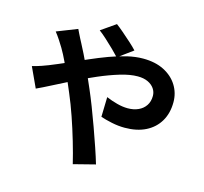

<svg xmlns="http://www.w3.org/2000/svg" viewBox="-124 -972 1248 1176"><g transform="rotate(15 500.0 -383.5)"><path d="M526.1 -636.1Q509 -654.8 483 -680.2Q457 -705.7 430 -730.1Q403 -754.6 383.1 -769.2L475.3 -833.3Q493.6 -819.9 521 -796.4Q548.4 -772.8 575.8 -748.2Q603.3 -723.6 620.2 -704.9ZM254.1 -743.5Q258.9 -734.1 265.8 -719.2Q272.8 -704.2 280.7 -689.4Q288.7 -674.6 293.7 -664.8Q324.6 -606.7 356.7 -537.2Q388.8 -467.6 415.8 -404.5Q433.3 -364.2 455.5 -307.3Q477.6 -250.3 499.9 -188.4Q522.2 -126.4 541.7 -69.3Q561.2 -12.2 573.5 30.3L435.7 65.5Q420.7 2.5 399 -71.1Q377.4 -144.8 352.4 -217.1Q327.4 -289.5 301.6 -349.6Q281.6 -396.7 262.4 -441.7Q243.1 -486.7 223.8 -528.1Q204.5 -569.6 183.4 -605.4Q172.5 -623.6 156.1 -648.7Q139.6 -673.8 124.4 -692.6ZM38.1 -450.1Q67.7 -457.2 96.3 -467.1Q125 -477 137.4 -482.3Q191.9 -504.2 248.6 -529.3Q305.3 -554.4 362.5 -579.5Q419.6 -604.5 475.6 -625.2Q531.5 -645.9 584.5 -658.4Q637.5 -670.9 685.4 -670.9Q763 -670.9 818.3 -642.7Q873.6 -614.5 903.5 -566.6Q933.3 -518.7 933.3 -460.7Q933.3 -390.7 902.9 -339.3Q872.5 -287.9 816.9 -260Q761.2 -232.2 684.3 -232.2Q643.7 -232.2 601.2 -241.2Q558.8 -250.2 530 -260.2L533.3 -385.8Q566.9 -371.5 603.1 -361.9Q639.3 -352.2 671.5 -352.2Q709.2 -352.2 738.4 -365.5Q767.7 -378.7 784.6 -404Q801.6 -429.2 801.6 -465Q801.6 -490.4 787.2 -511.3Q772.8 -532.2 746.3 -544.6Q719.7 -557.1 682.1 -557.1Q633.2 -557.1 571.4 -538.4Q509.5 -519.8 441.9 -490.8Q374.3 -461.9 309.3 -429.4Q244.3 -397 189.2 -368.4Q134.1 -339.9 96.9 -322.9Z"/></g></svg>

Font: Noto Sans KR Thin
Style: Regular
Weight: 100
Designer: Ryoko NISHIZUKA 西塚涼子 (kana, bopomofo & ideographs); Paul D. Hunt (Latin, Greek & Cyrillic); Sandoll Communications 산돌커뮤니
Foundry: Adobe
Version: Version 2.004-H2;hotconv 1.0.118;makeotfexe 2.5.65603